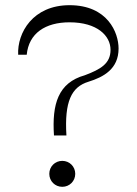

<svg xmlns="http://www.w3.org/2000/svg" viewBox="-20 -720 527 740"><path d="M50 -509H83C91 -592 155 -634 248 -634C355 -634 406 -582 406 -528C406 -475 368 -453 307 -430C204 -401 180 -319 188 -198H236C228 -328 255 -385 321 -405C379 -423 437 -454 437 -533C437 -594 395 -700 248 -700C107 -700 46 -594 50 -509ZM220 0C248 0 270 -22 270 -50C270 -78 248 -100 220 -100C192 -100 170 -78 170 -50C170 -22 192 0 220 0Z"/></svg>

Font: Space Cowgirl Light
Style: Regular
Weight: 300
Designer: Valery Marier
Foundry: Valery Marier
Version: Version 1.000;hotconv 1.0.109;makeotfexe 2.5.65596